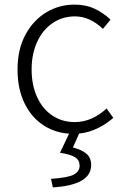

<svg xmlns="http://www.w3.org/2000/svg" viewBox="-20 -567 539 832"><path d="M56 -266Q56 -354 91 -418Q125 -480 180.5 -513.5Q236 -547 303 -547Q352 -547 389.5 -529.5Q427 -512 459 -482L426 -442Q369 -496 305 -496Q251 -496 208 -467Q165 -438 141 -385.5Q117 -333 117 -266Q117 -199 140.5 -147Q164 -95 206.5 -66.5Q249 -38 304 -38Q378 -38 442 -97L471 -56Q390 13 299 13Q229 13 174 -20.5Q119 -54 87.5 -117Q56 -180 56 -266ZM299 190Q325 176 325 151Q325 127 305.5 114.5Q286 102 240 95L286 -2H329L296 72Q335 82 355 99.5Q375 117 375 148Q375 192 333 216Q291 240 209 245L201 208Q274 203 299 190Z"/></svg>

Font: Merged Yaku Han JP Light
Style: Regular
Weight: 300
Designer: Ryoko NISHIZUKA 西塚涼子 (kana, bopomofo & ideographs); Paul D. Hunt (Latin, Greek & Cyrillic); Sandoll Communications 산돌커뮤니
Foundry: Adobe
Version: Version 2.004